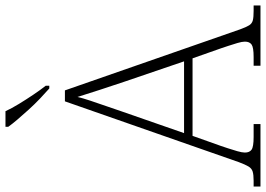

<svg xmlns="http://www.w3.org/2000/svg" viewBox="-158 -816 971 701"><g transform="rotate(-90 327.5 -465.5)"><path d="M-3 0V-25H18Q40 -25 51.5 -28.5Q63 -32 70 -43.5Q77 -55 86 -79L308 -714H348L571 -74Q579 -52 585.5 -41.5Q592 -31 603.5 -28Q615 -25 638 -25H658V0H438V-25H470Q505 -25 515.5 -32.5Q526 -40 526 -57Q526 -67 521 -84Q516 -101 510.5 -117.5Q505 -134 502 -143L465 -248H182L145 -144Q142 -135 136.5 -118.5Q131 -102 126 -84.5Q121 -67 121 -57Q121 -40 131.5 -32.5Q142 -25 178 -25H225V0ZM192 -279H454L380 -496Q366 -538 350 -586.5Q334 -635 324 -668Q320 -650 310.5 -621.5Q301 -593 290 -561.5Q279 -530 271 -506ZM355 -771Q339 -785 318.5 -804.5Q298 -824 278 -846Q258 -868 241 -888Q224 -908 215 -921V-931H272Q282 -909 298.5 -882Q315 -855 332.5 -829Q350 -803 365 -784V-771Z"/></g></svg>

Font: Noto Serif Hentaigana ExtraLight
Style: Regular
Weight: 200
Designer: Kazuhiro Yamada
Foundry: nipponia
Version: Version 1.000